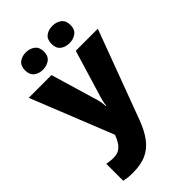

<svg xmlns="http://www.w3.org/2000/svg" viewBox="-296 -864 1201 1201"><g transform="rotate(-45 304.5 -263.5)"><path d="M-1 -553H200L294 -236Q296 -229 298 -219Q300 -209 301.5 -198Q303 -187 303 -176H307Q309 -196 312.5 -210.5Q316 -225 319 -235L415 -553H610L391 35Q366 102 332.5 148Q299 194 250 217Q201 240 128 240Q102 240 83 237.5Q64 235 50 232V82Q61 84 76.5 86Q92 88 109 88Q141 88 160.5 75Q180 62 193 41.5Q206 21 215 -3L217 -8ZM104 -690Q104 -730 128 -748.5Q152 -767 187 -767Q221 -767 246 -748.5Q271 -730 271 -690Q271 -651 246 -632.5Q221 -614 187 -614Q152 -614 128 -632.5Q104 -651 104 -690ZM338 -690Q338 -730 362 -748.5Q386 -767 422 -767Q456 -767 481 -748.5Q506 -730 506 -690Q506 -651 481 -632.5Q456 -614 422 -614Q386 -614 362 -632.5Q338 -651 338 -690Z"/></g></svg>

Font: Noto Sans Hebrew Black
Style: Regular
Weight: 900
Designer: Monotype Design Team
Foundry: Monotype Imaging Inc.
Version: Version 2.003